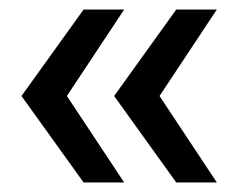

<svg xmlns="http://www.w3.org/2000/svg" viewBox="-20 -469 509 402"><path d="M155 -87 25 -268 155 -449H240L120 -268L240 -87ZM349 -87 219 -268 349 -449H434L314 -268L434 -87Z"/></svg>

Font: Mulish ExtraLight SemiBold
Style: Regular
Weight: 600
Version: Version 3.603